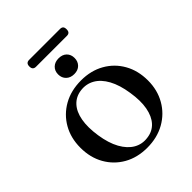

<svg xmlns="http://www.w3.org/2000/svg" viewBox="-210 -854 984 984"><g transform="rotate(-45 282.0 -362.5)"><path d="M284 -473Q355 -473 409.8 -442Q464.5 -411 495.5 -356.2Q526.5 -301.5 526.5 -230Q526.5 -160.5 495 -105.8Q463.5 -51 408 -19.8Q352.5 11.5 280 11.5Q208.5 11.5 154 -19.5Q99.5 -50.5 68.5 -105.2Q37.5 -160 37.5 -231Q37.5 -301.5 68.8 -356Q100 -410.5 155.5 -441.8Q211 -473 284 -473ZM316.5 -25Q357.5 -30 383.5 -58.2Q409.5 -86.5 418.5 -134.8Q427.5 -183 417 -249Q407 -315.5 383 -359.2Q359 -403 324.2 -422.8Q289.5 -442.5 247.5 -437Q206.5 -431.5 180.5 -403.2Q154.5 -375 145.8 -326.8Q137 -278.5 147 -212.5Q157 -146.5 181.2 -102.8Q205.5 -59 240.2 -39Q275 -19 316.5 -25ZM282.5 -520Q255.5 -520 239 -536Q222.5 -552 222.5 -577.5Q222.5 -603 239 -618.8Q255.5 -634.5 282.5 -634.5Q310 -634.5 326 -618.8Q342 -603 342 -577.5Q342 -552.5 326 -536.2Q310 -520 282.5 -520ZM147 -710.5Q147 -723.5 153 -729.5Q159 -735.5 170 -735.5H394.5Q405.5 -735.5 411.2 -729.8Q417 -724 417 -710.5Q417 -697.5 411.2 -691.5Q405.5 -685.5 394.5 -685.5H170Q159 -685.5 153 -691.5Q147 -697.5 147 -710.5Z"/></g></svg>

Font: Fraunces 48pt
Style: Regular
Weight: 400
Version: Version 1.000;[b76b70a41]